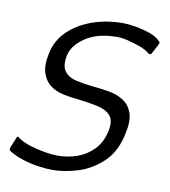

<svg xmlns="http://www.w3.org/2000/svg" viewBox="-69 -531 521 590"><g transform="rotate(10 191.5 -236.0)"><path d="M7 -73Q8 -77 11 -77Q14 -77 16 -74Q29 -64 52.5 -56.5Q76 -49 100 -45Q124 -41 141 -41Q172 -41 201 -51Q230 -61 252 -83.5Q274 -106 282 -142Q289 -175 276 -190.5Q263 -206 236.5 -212Q210 -218 176 -222Q151 -224 127 -229Q103 -234 85.5 -247Q68 -260 60 -284Q52 -308 61 -349Q70 -389 100 -417.5Q130 -446 174 -461.5Q218 -477 269 -477Q286 -477 309 -473Q332 -469 353.5 -461.5Q375 -454 387 -441Q390 -439 389.5 -437.5Q389 -436 388 -432L371 -400Q369 -395 361 -399Q351 -408 332.5 -415Q314 -422 294 -427Q274 -432 259 -432Q198 -432 160.5 -407Q123 -382 116 -350Q109 -316 121.5 -299.5Q134 -283 159 -277.5Q184 -272 213 -269Q237 -267 262.5 -262.5Q288 -258 307.5 -245.5Q327 -233 335.5 -209Q344 -185 335 -145Q324 -88 290 -55Q256 -22 213.5 -8.5Q171 5 132 5Q115 5 89 1.5Q63 -2 37.5 -10.5Q12 -19 -6 -31Q-8 -35 -7 -39Z"/></g></svg>

Font: Glory Light
Style: Italic
Weight: 300
Italic angle: -12°
Version: Version 1.011